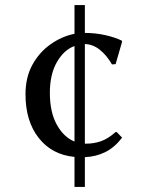

<svg xmlns="http://www.w3.org/2000/svg" viewBox="-20 -715 570 750"><path d="M271 -695.3H311.5V-586.4Q352.1 -586.4 390.6 -577.9Q429.2 -569.3 455.1 -556.6L457 -552.2L431.6 -464.4L417.5 -463.4Q396.5 -499.5 369.6 -520.8Q342.8 -542 311.5 -543V-153.8H315.9Q346.7 -153.8 374.3 -163.3Q401.9 -172.9 431.6 -199.2H436L457 -177.2Q427.2 -138.7 391.1 -120.8Q355 -103 311.5 -101.1V15.1H271V-102.1Q183.1 -110.4 131.3 -176Q79.6 -241.7 79.6 -346.7Q79.6 -412.6 106.4 -461.7Q133.3 -510.7 177.5 -542Q221.7 -573.2 271 -583ZM271 -162.1V-535.2Q230 -520.5 202.4 -472.7Q174.8 -424.8 174.8 -352.1Q174.8 -276.9 201.9 -228Q229 -179.2 271 -162.1Z"/></svg>

Font: Kurinto Seri
Style: Regular
Weight: 400
Designer: Kurinto was developed by Clint Goss from a range of fonts that are compatible with the SIL Open Font License Version 1.1
Foundry: Clinton F. Goss
Version: Version 2.196; July 25, 2020